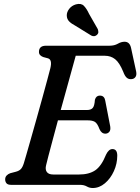

<svg xmlns="http://www.w3.org/2000/svg" viewBox="-20 -930 706 966"><path d="M382 0H36Q19 0 12.5 -8Q6 -16 6 -27.5Q6 -39 13.2 -46.8Q20.5 -54.5 31.5 -58.5L60 -66Q75.5 -70 84.5 -79Q93.5 -88 100 -109Q103 -118.5 112.5 -151.5Q122 -184.5 135.5 -232Q149 -279.5 164 -332.8Q179 -386 193 -437Q207 -488 217.8 -528Q228.5 -568 233.5 -587.5Q243.5 -630 221.5 -636.5L197.5 -643Q189 -646 182.5 -652.2Q176 -658.5 176 -669Q176 -700 211.5 -700H531Q555.5 -700 572.8 -710Q590 -720 607 -720Q633.5 -720 640 -686L665 -570.5Q668.5 -553 661.8 -543Q655 -533 642.5 -532Q628.5 -530 618.2 -538.5Q608 -547 600 -569Q581 -615 559.2 -632.2Q537.5 -649.5 507 -649.5H361Q353.5 -622.5 341.5 -579Q329.5 -535.5 315 -483Q300.5 -430.5 285.5 -376.5H417.5Q437 -376.5 446.2 -386.5Q455.5 -396.5 457.5 -428Q463.5 -449 482 -449Q495 -449 501.5 -441.8Q508 -434.5 509.5 -423.5L534.5 -294.5Q537.5 -275.5 529.8 -266.5Q522 -257.5 510 -257.5Q490.5 -257.5 480.5 -280.5Q470 -309 457.5 -316.8Q445 -324.5 421.5 -324.5H271.5Q257 -271 244.5 -224Q232 -177 223.2 -143.8Q214.5 -110.5 212 -99Q206.5 -77.5 215.5 -64.8Q224.5 -52 248 -52H377.5Q428 -52 459.2 -73.2Q490.5 -94.5 513.5 -152Q527 -180 545.5 -180Q570 -180 570 -147Q570 -106.5 553 -69Q536 -31.5 507.8 -7.8Q479.5 16 446.5 16Q430.5 16 416.5 8Q402.5 0 382 0ZM428 -860.5 472 -783.5Q474.5 -776 474.8 -768.8Q475 -761.5 468.5 -755Q455.5 -743 439.5 -751L360 -800Q339 -811 327.8 -822.5Q316.5 -834 316 -851.5Q315.5 -869 328.2 -885.5Q341 -902 362 -908Q388 -915 402 -900.8Q416 -886.5 428 -860.5Z"/></svg>

Font: Fraunces 9pt SuperSoft
Style: Italic
Weight: 400
Italic angle: -16°
Version: Version 1.000;[b76b70a41]